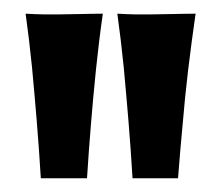

<svg xmlns="http://www.w3.org/2000/svg" viewBox="-20 -719 319 278"><path d="M263.2 -699.2Q260.3 -679.2 257.6 -658.7Q254.9 -638.2 252.4 -617.7Q250 -597.2 248 -577.6Q246.1 -558.1 244.6 -540.5Q240.7 -499.5 237.8 -460.9H171.9Q169.4 -502.4 166 -543.9Q164.6 -561.5 162.8 -581.3Q161.1 -601.1 159.2 -621.1Q157.2 -641.1 154.8 -661.1Q152.3 -681.2 149.9 -699.2Q157.7 -698.7 163.8 -698.5Q169.9 -698.2 175.5 -698.2Q181.2 -698.2 187.3 -698.2Q193.4 -698.2 201.2 -698.2Q211.4 -698.2 218.3 -698.5Q225.1 -698.7 231.7 -698.7Q238.3 -698.7 245.4 -699Q252.4 -699.2 263.2 -699.2ZM128.9 -699.2Q126 -679.2 123.5 -658.7Q121.1 -638.2 118.9 -617.7Q116.7 -597.2 115 -577.6Q113.3 -558.1 111.8 -540.5Q108.4 -499.5 106 -460.9H39.1Q36.6 -502.4 33.2 -543.9Q31.7 -561.5 30 -581.3Q28.3 -601.1 26.4 -621.1Q24.4 -641.1 22 -661.1Q19.5 -681.2 17.1 -699.2Q24.9 -698.7 31 -698.5Q37.1 -698.2 42.5 -698.2Q47.9 -698.2 54 -698.2Q60.1 -698.2 67.9 -698.2Q78.1 -698.2 85.2 -698.5Q92.3 -698.7 98.6 -698.7Q105 -698.7 111.8 -699Q118.7 -699.2 128.9 -699.2Z"/></svg>

Font: Mouse Memoirs
Style: Regular
Weight: 400
Version: Version 1.000